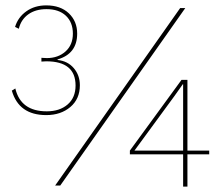

<svg xmlns="http://www.w3.org/2000/svg" viewBox="-20 -690 827 714"><path d="M152 -670Q205 -670 236 -640.5Q267 -611 267 -565Q267 -490 194 -469V-467Q232 -463 254.5 -436.5Q277 -410 277 -373Q277 -322 241.5 -292Q206 -262 152 -262Q50 -262 24 -353L37 -361Q57 -276 154 -276Q202 -276 231.5 -301.5Q261 -327 261 -372Q261 -462 152 -462Q142 -462 134 -461V-475Q143 -474 154 -474Q196 -474 223.5 -498.5Q251 -523 251 -565Q251 -607 225 -631.5Q199 -656 153 -656Q112 -656 85 -636.5Q58 -617 50 -583L36 -590Q47 -626 78 -648Q109 -670 152 -670ZM185 0 650 -660H669L204 0ZM758 -130V-116H677V4H661V-116H463V-130L655 -393H677V-130ZM480 -130H661V-335V-377H660L628 -332Z"/></svg>

Font: Elaine Sans Thin
Style: Regular
Weight: 250
Designer: Wei Huang
Foundry: Wei Huang
Version: Version 2.001;December 24, 2019;FontCreator 12.0.0.2547 64-b